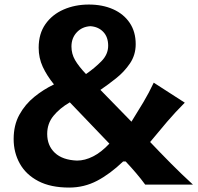

<svg xmlns="http://www.w3.org/2000/svg" viewBox="-20 -825 885 858"><path d="M289.1 13.2Q206.5 13.2 151.4 -15.6Q96.2 -44.4 68.6 -93.8Q41 -143.1 41 -203.6Q41 -266.1 66.7 -312.5Q92.3 -358.9 133.3 -392.1Q174.3 -425.3 221.2 -447.8Q189.5 -486.8 171.1 -526.4Q152.8 -565.9 152.8 -611.8Q152.8 -674.3 183.1 -717.3Q213.4 -760.3 264.4 -782.5Q315.4 -804.7 377 -804.7Q438 -804.7 485.4 -783.7Q532.7 -762.7 559.6 -722.9Q586.4 -683.1 586.4 -627.4Q586.4 -579.6 560.8 -541.7Q535.2 -503.9 498.5 -474.9Q461.9 -445.8 428.7 -423.3L567.4 -281.2Q594.7 -324.7 620.1 -367.2Q645.5 -409.7 667 -455.6L805.7 -366.2Q764.2 -324.7 726.3 -280.5Q688.5 -236.3 650.9 -190.4Q695.8 -143.1 743.2 -95.2Q790.5 -47.4 842.3 0H628.9Q610.4 -25.4 588.1 -51.5Q565.9 -77.6 541.5 -103.5H530.3Q471.7 -47.4 413.8 -17.1Q356 13.2 289.1 13.2ZM364.3 -494.1Q402.8 -520.5 433.1 -551.3Q463.4 -582 463.4 -620.6Q463.4 -659.7 441.4 -682.6Q419.4 -705.6 383.8 -708Q346.2 -705.6 322.8 -680.2Q299.3 -654.8 299.3 -617.2Q299.3 -584.5 315.4 -556.6Q331.5 -528.8 364.3 -494.1ZM468.8 -183.1 292 -367.7Q246.6 -341.3 218.8 -307.1Q190.9 -272.9 190.9 -226.6Q190.9 -174.3 225.1 -142.1Q259.3 -109.9 324.2 -107.4Q359.4 -107.4 396 -126Q432.6 -144.5 468.8 -183.1Z"/></svg>

Font: Pinar-DS2-FD Bold
Style: Regular
Weight: 700
Designer: Amin Abedi
Version: Version 3.000